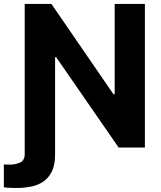

<svg xmlns="http://www.w3.org/2000/svg" viewBox="-45 -747 817 972"><path d="M80.1 33.2V0H233.9V33.2Q233.9 86.9 218.3 119.6Q201.2 154.3 174.8 171.9Q147 190.9 113.8 197.3Q76.2 204.6 44.9 204.6Q24.4 204.6 9.8 204.1Q-16.1 203.1 -25.4 201.2V85.4Q-16.6 86.4 -9.8 86.4H4.9Q34.2 86.4 57.6 75.2Q80.1 64.5 80.1 33.2ZM535.6 -727.1H688.5V0H555.7L239.3 -457.5H233.9V0H80.1V-727.1H215.3L529.3 -270H535.6Z"/></svg>

Font: My Font
Style: Bold
Weight: 500
Designer: Rasmus Andersson
Foundry: rsms
Version: Version 0.001